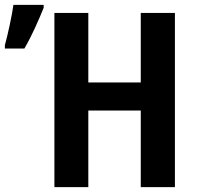

<svg xmlns="http://www.w3.org/2000/svg" viewBox="-42 -767 837 787"><path d="M-22 -568H58C90 -623 117 -686 137 -735V-747H13C8 -708 -11 -620 -22 -582ZM675 0V-714H535V-429H320V-714H181V0H320V-314H535V0Z"/></svg>

Font: Noto Sans Display SemiCondensed
Style: Bold
Weight: 700
Width: 4
Designer: Monotype Design Team
Foundry: Monotype Imaging Inc.
Version: Version 1.900